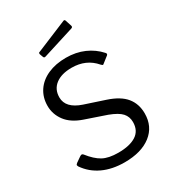

<svg xmlns="http://www.w3.org/2000/svg" viewBox="-228 -1086 1097 1219"><g transform="rotate(-30 320.5 -477.0)"><path d="M498 -604Q434 -679 328 -679Q253 -679 210 -646Q167 -613 167 -554Q167 -476 274 -440L419 -392Q507 -363 546.5 -314.5Q586 -266 586 -196Q586 -100 515 -45Q444 10 321 10Q231 10 162.5 -22Q94 -54 52 -115Q48 -123 48 -125Q48 -132 58 -139L94 -164Q103 -170 108 -170Q114 -170 119 -164Q162 -109 204 -86Q246 -63 317 -63Q401 -63 447.5 -93Q494 -123 494 -186Q494 -225 469.5 -252.5Q445 -280 381 -304L229 -356Q150 -383 112.5 -433.5Q75 -484 75 -545Q75 -607 106.5 -654Q138 -701 195.5 -726.5Q253 -752 328 -752Q401 -752 460.5 -726Q520 -700 562 -653Q567 -648 567 -643Q567 -638 562 -634L516 -598Q513 -595 510 -595Q507 -595 498 -604ZM460 -912Q461 -910 461 -906Q461 -898 450 -895L221 -823Q219 -822 215 -822Q208 -822 205 -831L197 -853Q196 -855 196 -858Q196 -866 202 -867L433 -963Q434 -964 437 -964Q443 -964 445 -958Z"/></g></svg>

Font: Libre Franklin
Style: Regular
Weight: 400
Designer: Pablo Impallari, Rodrigo Fuenzalida
Foundry: Impallari Type
Version: Version 1.001; ttfautohint (v1.4.1)